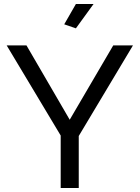

<svg xmlns="http://www.w3.org/2000/svg" viewBox="-20 -936 695 956"><path d="M357.9 -794.9 299.8 -814.9 357.9 -916H445.8ZM111.8 -710 327.1 -339.8 543.9 -710H642.1L372.1 -258.8V0H282.2V-261.2L13.2 -710Z"/></svg>

Font: Rawline Medium
Style: Regular
Weight: 500
Designer: Matt McInerney, Pablo Impallari, Rodrigo Fuenzalida
Foundry: Matt McInerney, Pablo Impallari, Rodrigo Fuenzalida
Version: Version 4.020;PS 004.020;hotconv 1.0.88;makeotf.lib2.5.64775